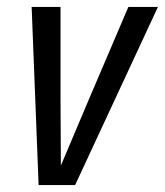

<svg xmlns="http://www.w3.org/2000/svg" viewBox="-20 -532 474 552"><path d="M434 -512 196 0H91L71 -512H154V-244L155 -56L235 -245L349 -512Z"/></svg>

Font: Decalotype
Style: Italic
Weight: 400
Italic angle: -12°
Designer: Alfredo Marco Pradil
Foundry: Alfredo Marco Pradil
Version: Version 1.0